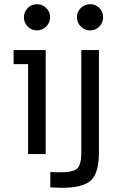

<svg xmlns="http://www.w3.org/2000/svg" viewBox="-20 -735 572 916"><path d="M454 -697Q472 -679 472 -653Q472 -627 454 -608.5Q436 -590 410 -590Q384 -590 365.5 -608.5Q347 -627 347 -653Q347 -679 365.5 -697Q384 -715 410 -715Q436 -715 454 -697ZM452 -7Q452 90 414 125.5Q376 161 275 161L220 159V86L267 87Q330 87 349 68.5Q368 50 368 -12V-496H452ZM94 -653Q94 -678 112 -696.5Q130 -715 156 -715Q182 -715 200.5 -697Q219 -679 219 -653Q219 -627 200.5 -608.5Q182 -590 156 -590Q130 -590 112 -608.5Q94 -627 94 -653ZM114 0V-429H45V-496H198V0Z"/></svg>

Font: Atkinson Hyperlegible Pro
Style: Regular
Weight: 400
Designer: Elliott Scott, Megan Eiswerth, Linus Boman, Theodore Petrosky, Jacob Perez
Foundry: Braille Institute
Version: Version 1.5.1